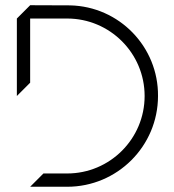

<svg xmlns="http://www.w3.org/2000/svg" viewBox="-20 -720 670 740"><path d="M96.2 -699.9V-699.8L45 -648.6V-350L96.2 -401.2V-648.6H225.3L231.3 -648.5C234.3 -648.6 236.3 -648.6 238.8 -648.6C403.7 -648.6 537.4 -514.9 537.4 -350C537.4 -185.1 403.7 -51.4 238.8 -51.4H147.4L96.2 -0.2H238.8C432 -0.1 588.8 -156.6 589 -349.8C590.7 -539.5 439.6 -695.3 250 -699.3Z"/></svg>

Font: Expanse
Style: Expanse
Weight: 400
Designer: Ryan Lin
Version: Version 1.0